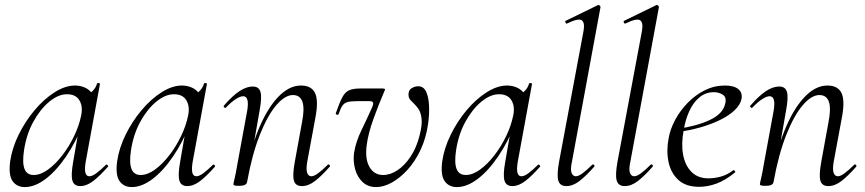

<svg xmlns="http://www.w3.org/2000/svg" viewBox="-20 -746 3509 779"><path d="M80.6 13Q48.2 13 31.1 -11.1Q14 -35.2 21.2 -91Q29 -145.2 55.7 -199.5Q82.4 -253.8 120.5 -299.1Q158.6 -344.4 201.7 -371.7Q244.8 -399 284.4 -399Q302.8 -399 320.6 -392.3Q338.4 -385.6 351.1 -370.3Q363.8 -355 365.8 -330.4L323.4 -357Q335.6 -359 352.1 -373.4Q368.6 -387.8 373.6 -407Q375.6 -410 381.1 -408.8Q386.6 -407.6 385.6 -405.6L327.6 -89Q317.8 -30.8 342.6 -30.8Q354.2 -30.8 371.4 -43.5Q388.6 -56.2 409.4 -77Q412.4 -80 416.4 -76Q420.4 -72 417.4 -69Q384.8 -32 358.1 -11.5Q331.4 9 305.4 9Q280.6 9 273.9 -12.9Q267.2 -34.8 276.8 -89L301 -229L318 -246Q288.4 -170.4 248.4 -111.6Q208.4 -52.8 165 -19.9Q121.6 13 80.6 13ZM116.6 -36Q144.6 -36 174.6 -57.8Q204.6 -79.6 232.3 -115.2Q260 -150.8 280.5 -193.5Q301 -236.2 309.2 -277Q317.2 -314 302 -339.2Q286.8 -364.4 249.6 -363.6Q215.2 -362.8 179 -332.6Q142.8 -302.4 115 -251.6Q87.2 -200.8 77.4 -136Q69.8 -85.8 79.4 -60.9Q89 -36 116.6 -36Z M514.6 13Q482.2 13 465.1 -11.1Q448 -35.2 455.2 -91Q463 -145.2 489.7 -199.5Q516.4 -253.8 554.5 -299.1Q592.6 -344.4 635.7 -371.7Q678.8 -399 718.4 -399Q736.8 -399 754.6 -392.3Q772.4 -385.6 785.1 -370.3Q797.8 -355 799.8 -330.4L757.4 -357Q769.6 -359 786.1 -373.4Q802.6 -387.8 807.6 -407Q809.6 -410 815.1 -408.8Q820.6 -407.6 819.6 -405.6L761.6 -89Q751.8 -30.8 776.6 -30.8Q788.2 -30.8 805.4 -43.5Q822.6 -56.2 843.4 -77Q846.4 -80 850.4 -76Q854.4 -72 851.4 -69Q818.8 -32 792.1 -11.5Q765.4 9 739.4 9Q714.6 9 707.9 -12.9Q701.2 -34.8 710.8 -89L735 -229L752 -246Q722.4 -170.4 682.4 -111.6Q642.4 -52.8 599 -19.9Q555.6 13 514.6 13ZM550.6 -36Q578.6 -36 608.6 -57.8Q638.6 -79.6 666.3 -115.2Q694 -150.8 714.5 -193.5Q735 -236.2 743.2 -277Q751.2 -314 736 -339.2Q720.8 -364.4 683.6 -363.6Q649.2 -362.8 613 -332.6Q576.8 -302.4 549 -251.6Q521.2 -200.8 511.4 -136Q503.8 -85.8 513.4 -60.9Q523 -36 550.6 -36Z M1204.6 9Q1178.8 9 1172.5 -13.2Q1166.2 -35.4 1176 -89L1205 -248Q1227.8 -360.4 1168.4 -360.4Q1136.4 -360.4 1101 -319.2Q1065.6 -278 1034.2 -198.9Q1002.8 -119.8 982.4 -7.2L970 -8.2Q990.8 -124.8 1025.7 -212.9Q1060.6 -301 1106.1 -350Q1151.6 -399 1201 -399Q1243.8 -399 1258.4 -368.2Q1273 -337.4 1259.4 -267L1226.4 -89Q1221.4 -58.6 1226.3 -44.7Q1231.2 -30.8 1243.4 -30.8Q1254.4 -30.8 1271.4 -43.6Q1288.4 -56.4 1309.2 -77Q1312.2 -81 1316.6 -77Q1321 -73 1317.2 -69Q1284.6 -32 1258 -11.5Q1231.4 9 1204.6 9ZM950.4 8Q936.2 8 931.6 6.3Q927 4.6 927 1.6Q927 -1.6 932.5 -24.8Q938 -48 942 -74L983 -297Q992.8 -355.6 966.4 -355.6Q954.8 -355.6 936.7 -344Q918.6 -332.4 897.2 -310Q894.2 -306 889.8 -310.5Q885.4 -315 889.2 -318.2Q922.8 -357.2 951.4 -376.1Q980 -395 1005.6 -395Q1030.4 -395 1036.8 -373.3Q1043.2 -351.6 1033.6 -299.4L982.4 -7.2Q979.8 8 950.4 8Z M1506 13Q1472.6 13 1451 -7.5Q1429.4 -28 1420.8 -59.8Q1412.2 -91.6 1416.4 -125.2Q1423.4 -170.2 1446.7 -218.1Q1470 -266 1489.6 -310Q1495.8 -324 1493.5 -329.8Q1491.2 -335.6 1480.2 -335.6H1429Q1403.4 -335.6 1390.1 -331.9Q1376.8 -328.2 1369.1 -317.1Q1361.4 -306 1354 -283Q1352 -279 1346.4 -280.8Q1340.8 -282.6 1342.8 -287.6Q1357.8 -330.6 1369.1 -351.7Q1380.4 -372.8 1396.8 -379.9Q1413.2 -387 1442.2 -387H1531.2Q1540 -387 1541.6 -385Q1543.2 -383 1539.2 -375Q1516.2 -322 1494.9 -262.7Q1473.6 -203.4 1467.8 -157Q1460.4 -99.8 1479.5 -67.9Q1498.6 -36 1534.4 -36Q1564 -36 1593.3 -55.7Q1622.6 -75.4 1646.2 -111.1Q1669.8 -146.8 1682 -195Q1693.8 -239.8 1690.3 -265.8Q1686.8 -291.8 1677.2 -304.9Q1667.6 -318 1661 -324Q1655.8 -329.4 1646.6 -338.6Q1637.4 -347.8 1637.4 -362.2Q1637.4 -381 1650.7 -388.5Q1664 -396 1676.4 -396Q1699 -396 1709.2 -373.5Q1719.4 -351 1720.8 -316.3Q1722.2 -281.6 1717.2 -245.2Q1708.8 -185.8 1686.5 -138.3Q1664.2 -90.8 1633.3 -57Q1602.4 -23.2 1569.4 -5.1Q1536.4 13 1506 13Z M1833.6 13Q1801.2 13 1784.1 -11.1Q1767 -35.2 1774.2 -91Q1782 -145.2 1808.7 -199.5Q1835.4 -253.8 1873.5 -299.1Q1911.6 -344.4 1954.7 -371.7Q1997.8 -399 2037.4 -399Q2055.8 -399 2073.6 -392.3Q2091.4 -385.6 2104.1 -370.3Q2116.8 -355 2118.8 -330.4L2076.4 -357Q2088.6 -359 2105.1 -373.4Q2121.6 -387.8 2126.6 -407Q2128.6 -410 2134.1 -408.8Q2139.6 -407.6 2138.6 -405.6L2080.6 -89Q2070.8 -30.8 2095.6 -30.8Q2107.2 -30.8 2124.4 -43.5Q2141.6 -56.2 2162.4 -77Q2165.4 -80 2169.4 -76Q2173.4 -72 2170.4 -69Q2137.8 -32 2111.1 -11.5Q2084.4 9 2058.4 9Q2033.6 9 2026.9 -12.9Q2020.2 -34.8 2029.8 -89L2054 -229L2071 -246Q2041.4 -170.4 2001.4 -111.6Q1961.4 -52.8 1918 -19.9Q1874.6 13 1833.6 13ZM1869.6 -36Q1897.6 -36 1927.6 -57.8Q1957.6 -79.6 1985.3 -115.2Q2013 -150.8 2033.5 -193.5Q2054 -236.2 2062.2 -277Q2070.2 -314 2055 -339.2Q2039.8 -364.4 2002.6 -363.6Q1968.2 -362.8 1932 -332.6Q1895.8 -302.4 1868 -251.6Q1840.2 -200.8 1830.4 -136Q1822.8 -85.8 1832.4 -60.9Q1842 -36 1869.6 -36Z M2277.8 9Q2251.8 9 2245.2 -13.2Q2238.6 -35.4 2248.2 -89L2347.4 -619.4Q2353.8 -654.6 2340.1 -663.8Q2326.4 -673 2280.6 -650.6Q2276.6 -648.8 2274.2 -654.8Q2271.8 -660.8 2275.8 -661.8L2405.2 -725Q2409.4 -727 2413.4 -723Q2417.4 -719 2416.4 -717L2300.4 -89Q2293.6 -58.6 2299 -44.7Q2304.4 -30.8 2316.4 -30.8Q2327.4 -30.8 2344.4 -43.6Q2361.4 -56.4 2382.2 -77Q2386.2 -81 2390.2 -77Q2394.2 -73 2390.2 -69Q2357.6 -32 2331 -11.5Q2304.4 9 2277.8 9Z M2514.8 9Q2488.8 9 2482.2 -13.2Q2475.6 -35.4 2485.2 -89L2584.4 -619.4Q2590.8 -654.6 2577.1 -663.8Q2563.4 -673 2517.6 -650.6Q2513.6 -648.8 2511.2 -654.8Q2508.8 -660.8 2512.8 -661.8L2642.2 -725Q2646.4 -727 2650.4 -723Q2654.4 -719 2653.4 -717L2537.4 -89Q2530.6 -58.6 2536 -44.7Q2541.4 -30.8 2553.4 -30.8Q2564.4 -30.8 2581.4 -43.6Q2598.4 -56.4 2619.2 -77Q2623.2 -81 2627.2 -77Q2631.2 -73 2627.2 -69Q2594.6 -32 2568 -11.5Q2541.4 9 2514.8 9Z M2816.2 12Q2763 12 2732.5 -15.8Q2702 -43.6 2692.5 -88.6Q2683 -133.6 2692.8 -185Q2699.2 -222.4 2719.8 -260.5Q2740.4 -298.6 2771.2 -329.9Q2802 -361.2 2840.2 -380.1Q2878.4 -399 2921.4 -399Q2957.6 -399 2975.3 -384.6Q2993 -370.2 2988.6 -345Q2984 -321.4 2961.2 -299.4Q2938.4 -277.4 2902.1 -259.6Q2865.8 -241.8 2821.3 -229.1Q2776.8 -216.4 2729.2 -210.6L2731.2 -223.6Q2807.8 -234.6 2860.2 -259.3Q2912.6 -284 2922 -324Q2929.2 -350.8 2913.1 -361.4Q2897 -372 2876.6 -372Q2843.2 -372 2817.9 -351.1Q2792.6 -330.2 2776.7 -295.2Q2760.8 -260.2 2753.8 -218Q2743.4 -162.2 2751.6 -118.2Q2759.8 -74.2 2785.8 -48.3Q2811.8 -22.4 2854.4 -22.4Q2878.2 -22.4 2904.3 -29.4Q2930.4 -36.4 2954.8 -55Q2957.6 -57 2961.1 -53Q2964.6 -49 2961.8 -46.2Q2923.8 -14.8 2887.7 -1.4Q2851.6 12 2816.2 12Z M3340.6 9Q3314.8 9 3308.5 -13.2Q3302.2 -35.4 3312 -89L3341 -248Q3363.8 -360.4 3304.4 -360.4Q3272.4 -360.4 3237 -319.2Q3201.6 -278 3170.2 -198.9Q3138.8 -119.8 3118.4 -7.2L3106 -8.2Q3126.8 -124.8 3161.7 -212.9Q3196.6 -301 3242.1 -350Q3287.6 -399 3337 -399Q3379.8 -399 3394.4 -368.2Q3409 -337.4 3395.4 -267L3362.4 -89Q3357.4 -58.6 3362.3 -44.7Q3367.2 -30.8 3379.4 -30.8Q3390.4 -30.8 3407.4 -43.6Q3424.4 -56.4 3445.2 -77Q3448.2 -81 3452.6 -77Q3457 -73 3453.2 -69Q3420.6 -32 3394 -11.5Q3367.4 9 3340.6 9ZM3086.4 8Q3072.2 8 3067.6 6.3Q3063 4.6 3063 1.6Q3063 -1.6 3068.5 -24.8Q3074 -48 3078 -74L3119 -297Q3128.8 -355.6 3102.4 -355.6Q3090.8 -355.6 3072.7 -344Q3054.6 -332.4 3033.2 -310Q3030.2 -306 3025.8 -310.5Q3021.4 -315 3025.2 -318.2Q3058.8 -357.2 3087.4 -376.1Q3116 -395 3141.6 -395Q3166.4 -395 3172.8 -373.3Q3179.2 -351.6 3169.6 -299.4L3118.4 -7.2Q3115.8 8 3086.4 8Z"/></svg>

Font: Cormorant Garamond Light
Style: Italic
Weight: 300
Italic angle: -10°
Designer: Christian Thalmann (Catharsis Fonts)
Foundry: Catharsis Fonts
Version: Version 4.001